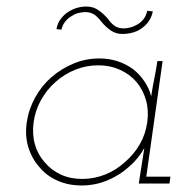

<svg xmlns="http://www.w3.org/2000/svg" viewBox="-20 -562 574 588"><path d="M62 -188Q56 -147 66.5 -112Q77 -77 100 -51Q122 -24 155.5 -9Q189 6 230 6Q272 6 310 -10Q348 -26 377 -53Q391 -65 402.5 -79.5Q414 -94 422 -109Q420 -94 417.5 -80Q415 -66 413 -51L405 0H499L502 -21H428L478 -375H462Q458 -348 452.5 -321Q447 -294 443 -267Q437 -291 422.5 -312.5Q408 -334 388 -350Q366 -366 340 -374.5Q314 -383 284 -383Q243 -383 205.5 -367.5Q168 -352 138 -326Q108 -300 88 -264Q68 -228 62 -188ZM83 -188Q88 -224 105.5 -255.5Q123 -287 150 -311Q177 -335 210.5 -348.5Q244 -362 281 -362Q317 -362 347 -348.5Q377 -335 398 -311Q418 -287 427 -255.5Q436 -224 431 -188Q426 -151 408 -120Q390 -89 363 -66Q336 -41 302 -27.5Q268 -14 232 -14Q195 -14 166 -27.5Q137 -41 117 -65Q96 -88 87 -119.5Q78 -151 83 -188ZM291 -495Q304 -479 319.5 -468.5Q335 -458 355 -458Q372 -458 389 -463Q406 -468 420 -480Q430 -488 437.5 -500Q445 -512 448 -527Q443 -528 439.5 -528Q436 -528 431 -529Q427 -512 418.5 -502Q410 -492 399 -486Q388 -480 377.5 -477.5Q367 -475 359 -475Q345 -475 334 -481Q323 -487 310 -505Q296 -521 280.5 -531.5Q265 -542 245 -542Q230 -542 216 -538Q202 -534 188 -525Q176 -517 166 -504Q156 -491 153 -473Q156 -472 160 -472Q164 -472 168 -471Q172 -487 181 -497.5Q190 -508 200 -513Q210 -520 221.5 -522.5Q233 -525 241 -525Q255 -525 266 -519Q277 -513 291 -495Z"/></svg>

Font: Josefin Slab Thin ExtraLight
Style: Italic
Weight: 250
Italic angle: -12°
Version: Version 2.000